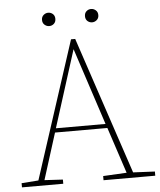

<svg xmlns="http://www.w3.org/2000/svg" viewBox="-56 -869 765 917"><g transform="rotate(-5 326.5 -410.0)"><path d="M315 -636 198 -267H436ZM12 0V-20L93 -26L307 -684H327L547 -25L651 -20V0H403V-20L516 -26L443 -247H192L122 -25L210 -20V0ZM209 -756Q197 -756 187 -764.5Q177 -773 177 -788Q177 -803 187 -811.5Q197 -820 209 -820Q222 -820 231.5 -811.5Q241 -803 241 -788Q241 -773 231.5 -764.5Q222 -756 209 -756ZM415 -756Q402 -756 392.5 -764.5Q383 -773 383 -788Q383 -803 392.5 -811.5Q402 -820 415 -820Q427 -820 437 -811.5Q447 -803 447 -788Q447 -773 437 -764.5Q427 -756 415 -756Z"/></g></svg>

Font: Source Serif Pro ExtraLight
Style: Regular
Weight: 200
Designer: Frank Grießhammer
Foundry: Adobe Systems Incorporated
Version: Version 3.001;hotconv 1.0.111;makeotfexe 2.5.65597